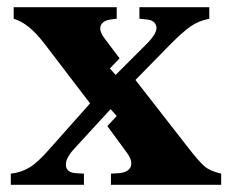

<svg xmlns="http://www.w3.org/2000/svg" viewBox="-20 -513 648 533"><path d="M272 -404 312 -351 285 -323 301 -305 387 -391Q418 -422 414 -439.5Q410 -457 387 -459L367 -461V-493H561V-461Q531 -455 509.5 -440Q488 -425 454 -391L356 -291L504 -101Q532 -65 547.5 -51.5Q563 -38 594 -31V0H288V-31L306 -32Q334 -33 342 -48.5Q350 -64 333 -88L278 -163L304 -191L287 -210L186 -100Q161 -73 163 -53Q165 -33 194 -32L213 -31V0H10V-31Q39 -34 62.5 -48.5Q86 -63 118 -100L230 -226L104 -391Q80 -422 60 -438Q40 -454 18 -461V-493H304V-461L288 -459Q265 -456 259.5 -441.5Q254 -427 272 -404Z"/></svg>

Font: Redaction
Style: Bold
Weight: 700
Designer: Jeremy Mickel / Forest Young
Foundry: MCKL
Version: Version 2.001; Redaction Bold